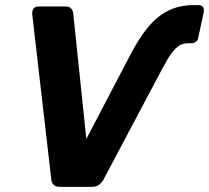

<svg xmlns="http://www.w3.org/2000/svg" viewBox="-20 -725 811 745"><path d="M212 0Q196 0 188 -8Q180 -16 179 -29L105 -670Q104 -683 110 -691.5Q116 -700 131 -700H235Q249 -700 256 -692Q263 -684 264 -674L315 -186L484 -509Q519 -577 555 -620Q591 -663 632.5 -683.5Q674 -704 725 -705H751Q764 -705 768.5 -696.5Q773 -688 770 -675L749 -578Q748 -569 740 -563Q732 -557 723 -557H706Q689 -557 674.5 -547.5Q660 -538 645 -517.5Q630 -497 611 -461L382 -29Q375 -16 364 -8Q353 0 336 0Z"/></svg>

Font: Rubik Light SemiBold
Style: Italic
Weight: 600
Italic angle: -12°
Version: Version 2.104